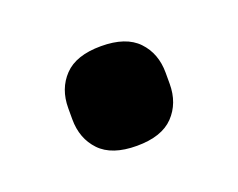

<svg xmlns="http://www.w3.org/2000/svg" viewBox="-47 -242 404 326"><g transform="rotate(-20 155.0 -79.0)"><path d="M155 11Q110 11 88.5 -11.5Q67 -34 67 -69V-89Q67 -124 88.5 -146.5Q110 -169 155 -169Q200 -169 221.5 -146.5Q243 -124 243 -89V-69Q243 -34 221.5 -11.5Q200 11 155 11Z"/></g></svg>

Font: IBM Plex Sans Arabic
Style: Bold
Weight: 700
Designer: Mike Abbink, Paul van der Laan, Pieter van Rosmalen, Wael Morcos, Khajak Apelian
Foundry: Bold Monday
Version: Version 1.2